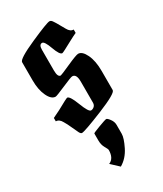

<svg xmlns="http://www.w3.org/2000/svg" viewBox="-206 -648 837 985"><g transform="rotate(-30 212.5 -155.5)"><path d="M173 85V44Q173 41 214.5 25.5Q256 10 262.5 10Q269 10 281.5 27Q294 44 294 62V115Q294 140 270.5 187.5Q247 235 206 259L161 217Q195 203 195 153Q195 149 184 130Q173 111 173 85ZM96 -219Q71 -219 53 -257Q35 -295 35 -350V-458Q35 -477 140 -523.5Q245 -570 261 -570Q270 -570 277 -559.5Q284 -549 288 -542.5Q292 -536 300.5 -520.5Q309 -505 315 -495Q328 -471 348 -471V-451Q332 -444 306 -430Q242 -395 237 -395Q222 -395 204.5 -444Q187 -493 173 -493Q155 -493 155 -463V-340Q155 -300 173 -300Q177 -300 235 -326Q293 -352 305 -352Q329 -352 347.5 -313.5Q366 -275 366 -215V-102Q366 -83 251.5 -36.5Q137 10 120 10Q113 10 106.5 -2.5Q100 -15 88.5 -41Q77 -67 66 -85Q53 -109 33 -109V-129Q49 -136 76 -150Q139 -185 144 -185Q159 -185 181.5 -126Q204 -67 218 -67Q228 -67 237 -75Q246 -83 246 -97V-222Q246 -267 221 -267Q213 -267 158 -243Q103 -219 96 -219Z"/></g></svg>

Font: Pirata One
Style: Regular
Weight: 400
Designer: Rodrigo Fuenzalida, Nicolas Massi
Foundry: Rodrigo Fuenzalida, Nicolas Massi
Version: Version 1.001